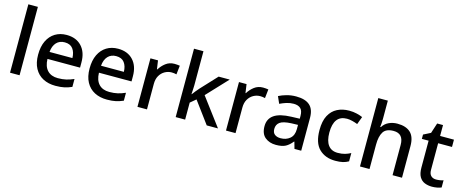

<svg xmlns="http://www.w3.org/2000/svg" viewBox="-41 -1406 4983 2061"><g transform="rotate(15 2451.0 -375.0)"><path d="M189 0H83V-760H189Z M567 -549Q673 -549 734 -483.5Q795 -418 795 -305V-247H433Q435 -164 476.5 -120Q518 -76 593 -76Q645 -76 685.5 -85.5Q726 -95 769 -114V-26Q728 -8 687 1Q646 10 589 10Q510 10 450.5 -21Q391 -52 357.5 -113.5Q324 -175 324 -265Q324 -356 354.5 -419Q385 -482 439.5 -515.5Q494 -549 567 -549ZM567 -467Q510 -467 475.5 -430Q441 -393 435 -325H689Q688 -388 658.5 -427.5Q629 -467 567 -467Z M1139 -549Q1245 -549 1306 -483.5Q1367 -418 1367 -305V-247H1005Q1007 -164 1048.5 -120Q1090 -76 1165 -76Q1217 -76 1257.5 -85.5Q1298 -95 1341 -114V-26Q1300 -8 1259 1Q1218 10 1161 10Q1082 10 1022.5 -21Q963 -52 929.5 -113.5Q896 -175 896 -265Q896 -356 926.5 -419Q957 -482 1011.5 -515.5Q1066 -549 1139 -549ZM1139 -467Q1082 -467 1047.5 -430Q1013 -393 1007 -325H1261Q1260 -388 1230.5 -427.5Q1201 -467 1139 -467Z M1765 -549Q1779 -549 1795.5 -547.5Q1812 -546 1824 -544L1813 -445Q1787 -452 1759 -452Q1719 -452 1683.5 -432Q1648 -412 1626.5 -374.5Q1605 -337 1605 -284V0H1499V-539H1583L1597 -443H1601Q1627 -486 1668 -517.5Q1709 -549 1765 -549Z M2029 -380Q2029 -360 2027 -332Q2025 -304 2024 -282H2027Q2038 -297 2057.5 -321.5Q2077 -346 2092 -362L2257 -539H2380L2163 -308L2394 0H2269L2091 -241L2029 -189V0H1924V-760H2029Z M2749 -549Q2763 -549 2779.5 -547.5Q2796 -546 2808 -544L2797 -445Q2771 -452 2743 -452Q2703 -452 2667.5 -432Q2632 -412 2610.5 -374.5Q2589 -337 2589 -284V0H2483V-539H2567L2581 -443H2585Q2611 -486 2652 -517.5Q2693 -549 2749 -549Z M3117 -549Q3218 -549 3268.5 -504.5Q3319 -460 3319 -365V0H3244L3223 -75H3219Q3184 -31 3145.5 -10.5Q3107 10 3039 10Q2966 10 2918 -29.5Q2870 -69 2870 -153Q2870 -235 2932 -278Q2994 -321 3123 -325L3215 -328V-358Q3215 -417 3188 -441.5Q3161 -466 3112 -466Q3071 -466 3033 -454Q2995 -442 2960 -425L2926 -502Q2964 -522 3013.5 -535.5Q3063 -549 3117 -549ZM3142 -257Q3050 -253 3014.5 -226.5Q2979 -200 2979 -152Q2979 -110 3004 -91Q3029 -72 3069 -72Q3131 -72 3172.5 -107Q3214 -142 3214 -212V-259Z M3699 10Q3587 10 3519 -56.5Q3451 -123 3451 -266Q3451 -366 3484 -428Q3517 -490 3575 -519.5Q3633 -549 3707 -549Q3752 -549 3791.5 -539.5Q3831 -530 3857 -518L3825 -432Q3797 -443 3765.5 -451Q3734 -459 3706 -459Q3560 -459 3560 -267Q3560 -175 3596 -127Q3632 -79 3702 -79Q3747 -79 3781.5 -89Q3816 -99 3845 -115V-23Q3816 -6 3782 2Q3748 10 3699 10Z M4078 -557Q4078 -531 4076 -506.5Q4074 -482 4072 -466H4079Q4105 -508 4148.5 -528Q4192 -548 4243 -548Q4338 -548 4388.5 -501Q4439 -454 4439 -351V0H4334V-336Q4334 -462 4223 -462Q4140 -462 4109 -412.5Q4078 -363 4078 -271V0H3972V-760H4078Z M4796 -76Q4817 -76 4839 -79.5Q4861 -83 4877 -89V-9Q4859 -1 4830.5 4.5Q4802 10 4773 10Q4729 10 4692 -5Q4655 -20 4633.5 -57Q4612 -94 4612 -160V-458H4537V-506L4616 -546L4653 -660H4718V-539H4872V-458H4718V-162Q4718 -118 4739.5 -97Q4761 -76 4796 -76Z"/></g></svg>

Font: Noto Sans Ol Chiki Medium
Style: Regular
Weight: 500
Designer: Monotype Design Team, Lewis McGuffie
Foundry: Monotype Imaging Inc.
Version: Version 2.003; ttfautohint (v1.8.4.7-5d5b)